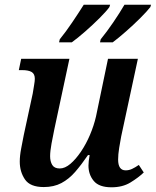

<svg xmlns="http://www.w3.org/2000/svg" viewBox="-20 -786 662 816"><path d="M454 10Q401 10 378.5 -17Q356 -44 356 -82Q356 -100 361 -127H354Q326 -86 299.5 -55.5Q273 -25 241 -8Q209 9 166 9Q108 9 86 -23.5Q64 -56 64 -99Q64 -124 70 -155Q76 -186 81 -212L119 -388Q122 -407 125 -424.5Q128 -442 128 -451Q128 -472 114.5 -480Q101 -488 74 -488H60L70 -536H275L211 -237Q205 -209 199 -176Q193 -143 193 -122Q193 -100 202 -85Q211 -70 234 -70Q256 -70 279 -89.5Q302 -109 324 -141.5Q346 -174 362.5 -213Q379 -252 388 -291L439 -536H566L495 -206Q491 -186 486.5 -157.5Q482 -129 482 -108Q482 -62 514 -62Q528 -62 541 -68Q554 -74 570 -85L591 -53Q568 -31 534.5 -10.5Q501 10 454 10ZM408 -619Q434 -651 461 -690.5Q488 -730 509 -766H622L619 -756Q605 -738 576.5 -709.5Q548 -681 515.5 -652.5Q483 -624 459 -606H405ZM234 -619Q260 -651 287 -691Q314 -731 336 -766H448L445 -756Q432 -738 403.5 -709.5Q375 -681 342.5 -652.5Q310 -624 285 -606H231Z"/></svg>

Font: Noto Serif SemiCondensed SemiBold
Style: Italic
Weight: 600
Width: 4
Italic angle: -12°
Designer: Monotype Design Team
Foundry: Monotype Imaging Inc.
Version: Version 2.014; ttfautohint (v1.8.4.7-5d5b)